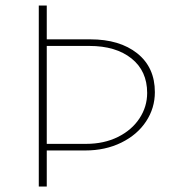

<svg xmlns="http://www.w3.org/2000/svg" viewBox="-20 -678 631 698"><path d="M543 -343Q543 -285 511 -236.5Q479 -188 421 -159.5Q363 -131 290 -131H150V0H121V-658H150V-535H308Q415 -535 479 -484Q543 -433 543 -343ZM515 -340Q515 -420 458 -465.5Q401 -511 305 -511H150V-155H293Q358 -155 408.5 -180Q459 -205 487 -247.5Q515 -290 515 -340Z"/></svg>

Font: Ysabeau Extralight
Style: Regular
Weight: 200
Designer: Christian Thalmann (Catharsis Fonts)
Version: Version 0.003